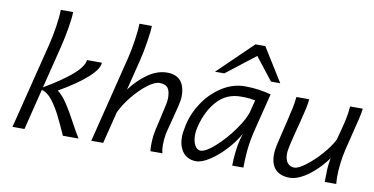

<svg xmlns="http://www.w3.org/2000/svg" viewBox="-74 -969 2314 1187"><g transform="rotate(10 1083.0 -376.0)"><path d="M187.5 -538.1Q201.7 -595.2 211.4 -659.2Q221.2 -723.1 221.2 -764.2H298.8Q298.8 -731.4 288.3 -667Q277.8 -602.5 262.2 -539.6L195.8 -273.4Q304.2 -336.9 366.7 -390.4Q429.2 -443.8 435.1 -486.8H528.3Q528.3 -448.2 465.3 -391.1Q402.3 -334 289.6 -270Q321.3 -246.1 351.8 -200Q382.3 -153.8 416.5 -88.9Q445.8 -34.2 467.3 0H369.1Q337.9 -70.8 313.2 -119.6Q288.6 -168.5 259.3 -206.5Q230 -244.6 199.2 -254.9L191.4 -255.4L127.9 0H52.7Z M916.5 -34.7Q916.5 -65.4 919.9 -97.7Q922.4 -121.1 943.4 -208.5Q956.5 -264.6 962.9 -295.2Q969.2 -325.7 969.2 -340.8Q969.2 -386.7 953.6 -406Q938 -425.3 901.4 -425.3Q871.1 -425.3 825.9 -390.6Q780.8 -356 738 -303.2Q695.3 -250.5 672.4 -200.7L622.1 0H547.4L682.1 -541Q695.8 -597.2 705.3 -661.6Q714.8 -726.1 714.8 -764.2H793Q793 -733.9 782.2 -664.6Q771.5 -595.2 757.8 -541L710 -350.1Q755.9 -412.6 815.7 -454.6Q875.5 -496.6 937 -496.6Q993.7 -496.6 1022 -463.6Q1050.3 -430.7 1050.3 -367.2Q1050.3 -345.7 1039.8 -301.8Q1029.3 -257.8 1009.8 -183.6Q995.6 -131.3 993.7 -120.1Q987.8 -82 987.8 -51.8Q987.8 -21 994.1 0H918.9Q916.5 -14.6 916.5 -34.7Z M1451.7 -166.5 1462.9 -205.6Q1436.5 -156.2 1390.1 -105.2Q1343.8 -54.2 1293.5 -21Q1243.2 12.2 1206.5 12.2Q1173.8 12.2 1148.7 -3.2Q1123.5 -18.6 1109.4 -48.6Q1095.2 -78.6 1095.2 -120.6Q1095.2 -149.4 1106 -198.2Q1122.6 -274.4 1169.2 -343Q1215.8 -411.6 1283.2 -454.1Q1350.6 -496.6 1426.8 -496.6Q1470.2 -496.6 1512.2 -490.7Q1554.2 -484.9 1589.4 -474.6L1533.7 -252.4Q1513.2 -170.4 1507.8 -111.8Q1502.4 -53.2 1502.4 0H1432.1Q1432.1 -38.6 1437.7 -88.1Q1443.4 -137.7 1451.7 -166.5ZM1411.6 -429.7Q1323.7 -429.7 1265.9 -368.2Q1208 -306.6 1181.2 -205.6Q1172.9 -173.3 1172.9 -146Q1172.9 -107.4 1186.8 -82.3Q1200.7 -57.1 1222.7 -57.1Q1254.9 -57.1 1312.7 -108.9Q1370.6 -160.6 1421.1 -231.2Q1471.7 -301.8 1484.4 -352.1L1502 -421.9Q1485.4 -425.3 1465.6 -427.5Q1445.8 -429.7 1411.6 -429.7ZM1226.6 -553.2 1443.4 -763.2H1505.4L1636.2 -553.2H1578.1L1467.3 -694.8L1285.2 -553.2Z M2023.4 -150.4Q1987.3 -101.1 1946.8 -64.5Q1906.2 -27.8 1866.9 -7.8Q1827.6 12.2 1795.4 12.2Q1736.3 12.2 1705.3 -19.3Q1674.3 -50.8 1674.3 -111.8Q1674.3 -142.6 1686 -191.9L1719.7 -333Q1732.4 -385.7 1738.8 -416.5Q1745.1 -447.3 1749.5 -486.8H1829.6Q1828.1 -461.4 1821 -429.2Q1814 -397 1799.8 -341.3Q1773.4 -240.7 1763.2 -196.3Q1752.9 -151.9 1752.9 -132.3Q1752.9 -93.8 1768.8 -74.2Q1784.7 -54.7 1812 -54.7Q1836.9 -54.7 1882.3 -88.9Q1927.7 -123 1972.7 -173.8Q2017.6 -224.6 2041 -271Q2064.5 -356.9 2074.2 -401.4Q2084 -445.8 2086.4 -486.8H2166Q2163.6 -462.9 2155 -425.5Q2146.5 -388.2 2129.9 -323.2Q2124 -298.8 2117.7 -273.7Q2111.3 -248.5 2105 -222.2Q2094.7 -179.7 2088.9 -133.3Q2083 -86.9 2083 -48.8Q2083 -17.6 2085.4 0H2013.2Q2013.2 -52.7 2014.6 -81.5Q2016.1 -110.4 2023.4 -150.4Z"/></g></svg>

Font: Lesson One Light
Style: Italic
Weight: 300
Italic angle: -14°
Designer: But Ko, Victor Gaultney, Annie Olsen, Julie Remington, Don Collingsworth, Eric Hays, Becca Hirsbrunner
Version: Version 1.100